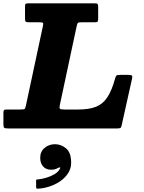

<svg xmlns="http://www.w3.org/2000/svg" viewBox="-68 -770 866 1151"><path d="M-47.5 -24.5V-93.5Q-47.5 -105.5 -44.2 -109.5Q-41 -113.5 -29 -113.5H54.5Q76 -113.5 80 -117Q84 -120.5 87.5 -138L189 -612.5Q193 -630 188.8 -633.2Q184.5 -636.5 163.5 -636.5H106Q91 -636.5 86.5 -639.8Q82 -643 82 -658V-732.5Q82 -744.5 85.8 -747.2Q89.5 -750 102 -750H499Q513 -750 516.8 -746.2Q520.5 -742.5 520.5 -728V-658.5Q520.5 -645 517.5 -640.8Q514.5 -636.5 501 -636.5H423Q402.5 -636.5 398.8 -632.8Q395 -629 391.5 -612.5L291 -142Q287 -124 290.8 -118.8Q294.5 -113.5 317.5 -113.5H400.5Q466.5 -113.5 508 -130.2Q549.5 -147 576 -187.5Q602.5 -228 622 -299Q625.5 -312.5 630 -316.8Q634.5 -321 652 -321H704Q718.5 -321 722.5 -316.8Q726.5 -312.5 724 -300.5L661 -17Q658.5 -5.5 653.5 -2.8Q648.5 0 634 0H-20Q-37 0 -42.2 -3.5Q-47.5 -7 -47.5 -24.5ZM173 175.5Q173 138.5 199.5 116.5Q226 94.5 262 94.5Q298.5 94.5 328.5 119.8Q358.5 145 358.5 205Q358.5 240.5 340.2 268.5Q322 296.5 292.8 316.5Q263.5 336.5 229.2 347.8Q195 359 162 361Q153 361.5 150.8 359.8Q148.5 358 148.5 349V313.5Q148.5 306.5 151.2 306.2Q154 306 160 305.5Q181.5 303.5 208.2 295.8Q235 288 257.5 275Q280 262 289.5 244.5Q296 235 291.5 233.8Q287 232.5 279.5 237Q272 241.5 261.8 244.5Q251.5 247.5 238.5 247.5Q208 247.5 190.5 228Q173 208.5 173 175.5Z"/></svg>

Font: Besley* Heavy
Style: Italic
Weight: 800
Italic angle: -13°
Designer: Owen Earl
Foundry: indestructible type*
Version: Version 3.000; ttfautohint (v1.8.3)